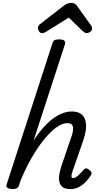

<svg xmlns="http://www.w3.org/2000/svg" viewBox="-20 -1286 691 1321"><path d="M464 15Q425 15 407.5 -1.5Q390 -18 387 -43Q384 -68 390 -96Q396 -124 404 -148L471 -344Q485 -382 482 -410.5Q479 -439 443 -439Q409 -439 368.5 -410Q328 -381 284.5 -328Q241 -275 199 -202.5Q157 -130 121 -43L111 -11Q107 2 97 8.5Q87 15 64 15Q48 15 34 8Q20 1 26 -18L339 -983Q345 -1003 354.5 -1009Q364 -1015 384 -1015Q415 -1015 423.5 -1005.5Q432 -996 425 -976L211 -319Q242 -367 274.5 -404Q307 -441 340 -466.5Q373 -492 407 -505.5Q441 -519 475 -519Q520 -519 544.5 -496.5Q569 -474 572 -430Q575 -386 553 -321L478 -104Q472 -85 471.5 -76Q471 -67 475 -64Q479 -61 484 -61Q494 -61 504.5 -68Q515 -75 527.5 -87.5Q540 -100 554 -116Q562 -126 570 -127.5Q578 -129 589 -121Q605 -111 608.5 -101Q612 -91 606 -81Q597 -66 577.5 -43Q558 -20 529 -2.5Q500 15 464 15ZM269 -1058Q257 -1058 249 -1070Q241 -1082 241 -1093Q241 -1103 244.5 -1108Q248 -1113 252 -1117L414 -1243Q429 -1256 442.5 -1261Q456 -1266 472 -1266Q485 -1266 495.5 -1259.5Q506 -1253 514 -1240L607 -1110Q612 -1103 612.5 -1097.5Q613 -1092 613 -1087Q613 -1075 600 -1066.5Q587 -1058 578 -1058Q568 -1058 561 -1063Q554 -1068 546 -1075L453 -1165L300 -1069Q293 -1065 285.5 -1061.5Q278 -1058 269 -1058Z"/></svg>

Font: Playwrite US Trad
Style: Regular
Weight: 400
Designer: Veronika Burian, José Scaglione
Foundry: TypeTogether
Version: Version 1.002